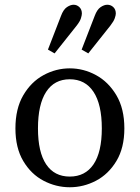

<svg xmlns="http://www.w3.org/2000/svg" viewBox="-20 -776 589 809"><path d="M274 13Q216 13 163.5 -14.5Q111 -42 78 -97.5Q45 -153 45 -235Q45 -318 78 -374.5Q111 -431 163.5 -459.5Q216 -488 274 -488Q332 -488 384.5 -459.5Q437 -431 470.5 -374.5Q504 -318 504 -235Q504 -153 470.5 -97.5Q437 -42 384.5 -14.5Q332 13 274 13ZM274 -32Q339 -32 374 -83.5Q409 -135 409 -235Q409 -336 374 -389Q339 -442 274 -442Q209 -442 174.5 -389Q140 -336 140 -235Q140 -135 174.5 -83.5Q209 -32 274 -32ZM182 -567 237 -709Q247 -736 262 -746Q277 -756 290 -756Q304 -756 314.5 -746Q325 -736 325 -719Q325 -712 321 -699Q317 -686 303 -668L210 -551ZM324 -567 379 -709Q389 -736 404 -746Q419 -756 432 -756Q447 -756 457.5 -746Q468 -736 468 -719Q468 -712 463.5 -699Q459 -686 445 -668L352 -551Z"/></svg>

Font: Source Serif Pro
Style: Regular
Weight: 400
Designer: Frank Grießhammer
Foundry: Adobe Systems Incorporated
Version: Version 3.001;hotconv 1.0.111;makeotfexe 2.5.65597